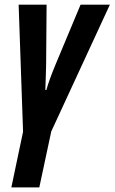

<svg xmlns="http://www.w3.org/2000/svg" viewBox="-20 -565 492 825"><path d="M28.8 240.2 79.1 1 60.1 -544.9H180.2L178.2 -288.1Q177.2 -264.2 176.8 -237.1Q176.3 -210 174.8 -178.2H179.2Q185.1 -199.7 194.3 -225.3Q203.6 -251 216.8 -283.2L326.2 -544.9H452.1L200.2 0L148.9 240.2Z"/></svg>

Font: Open Sans Condensed
Style: Italic
Weight: 400
Width: 3
Italic angle: -12°
Designer: Monotype Design Team
Foundry: Monotype Imaging Inc.
Version: Version 3.000